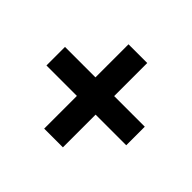

<svg xmlns="http://www.w3.org/2000/svg" viewBox="-120 -826 776 776"><g transform="rotate(45 267.5 -438.0)"><path d="M213 -197H320V-384H495V-490H320V-679H213V-490H39V-384H213Z"/></g></svg>

Font: Noto Sans Kannada UI SemiCondensed
Style: Bold
Weight: 700
Width: 4
Designer: Jelle Bosma - Monotype Design Team
Foundry: Monotype Imaging Inc.
Version: Version 2.005